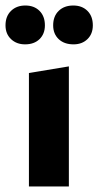

<svg xmlns="http://www.w3.org/2000/svg" viewBox="-36 -677 357 697"><path d="M69 0V-412L214 -436V0ZM55 -516Q24 -516 4 -535Q-16 -554 -16 -585Q-16 -618 4 -637.5Q24 -657 56 -657Q88 -657 107.5 -637.5Q127 -618 127 -585Q127 -554 107.5 -535Q88 -516 55 -516ZM231 -516Q197 -516 177 -535Q157 -554 157 -585Q157 -618 177 -637.5Q197 -657 230 -657Q262 -657 281.5 -637.5Q301 -618 301 -585Q301 -554 281.5 -535Q262 -516 231 -516Z"/></svg>

Font: Ysabeau Infant ExtraBold
Style: Regular
Weight: 800
Designer: Christian Thalmann (Catharsis Fonts)
Version: Version 2.001;gftools[0.9.30]; featfreeze: ss01,ss02,lnum